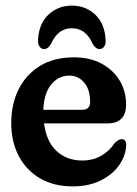

<svg xmlns="http://www.w3.org/2000/svg" viewBox="-20 -653 488 683"><path d="M428.5 -281.5Q428.5 -214 362 -214H136.5Q145.5 -148.5 181.8 -115.2Q218 -82 272.5 -82Q311.5 -82 341 -99.5Q370.5 -117 387 -143Q401.5 -158 412.5 -158Q429.5 -158 429 -134.5Q426.5 -97 402.8 -64Q379 -31 337.2 -10.5Q295.5 10 238.5 10Q171.5 10 122.5 -18.5Q73.5 -47 46.8 -97.8Q20 -148.5 20 -215.5Q20 -282.5 46.2 -335.2Q72.5 -388 122.2 -418.5Q172 -449 243.5 -449Q299.5 -449 341 -426.8Q382.5 -404.5 405.5 -366.8Q428.5 -329 428.5 -281.5ZM226.5 -384Q188 -384 162.2 -352.5Q136.5 -321 134 -262.5H272.5Q300.5 -262.5 300.5 -290.5Q300.5 -334.5 279.5 -359.2Q258.5 -384 226.5 -384ZM235.5 -552.5Q186.5 -552.5 162 -498Q151.5 -478.5 137 -478.5Q126.5 -478.5 120.2 -488Q114 -497.5 115.5 -513.5Q119 -570 153 -601.5Q187 -633 235.5 -633Q284.5 -633 318.2 -601.5Q352 -570 355.5 -513.5Q357 -497.5 351 -488Q345 -478.5 334 -478.5Q320 -478.5 309 -498Q285.5 -552.5 235.5 -552.5Z"/></svg>

Font: Fraunces 144pt S100 SemiBold
Style: Regular
Weight: 600
Version: Version 1.000; ttfautohint (v1.8.3)